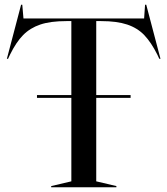

<svg xmlns="http://www.w3.org/2000/svg" viewBox="-20 -790 706 810"><path d="M196 -5 281 -25V-377H136V-389H281V-701H260Q193 -701 150 -686.5Q107 -672 77.5 -642Q48 -612 22 -559L14 -542H9L69 -770H74L79 -712H588L592 -770H597L657 -542H652L644 -559Q618 -611 589 -641.5Q560 -672 516.5 -686.5Q473 -701 407 -701H386V-389H531V-377H386V-25L471 -5V0H196Z"/></svg>

Font: Nyght Serif
Style: Regular
Weight: 400
Designer: Maksym Kobuzan
Version: Version 0.410